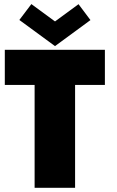

<svg xmlns="http://www.w3.org/2000/svg" viewBox="-20 -898 561 918"><path d="M72.5 -802.5 130 -878.5 243 -795.5 355.5 -878 412.5 -802 243 -677.5ZM145.5 -492H3V-660H481.5V-492H339V0H145.5Z"/></svg>

Font: League Spartan Black
Style: Regular
Weight: 900
Foundry: The League of Moveable Type
Version: Version 2.002